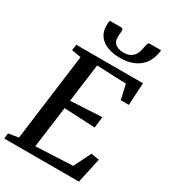

<svg xmlns="http://www.w3.org/2000/svg" viewBox="-233 -1100 1086 1217"><g transform="rotate(30 310.0 -491.0)"><path d="M-2.5 0 2 -40 75.5 -52 158.5 -688.5 90 -700 95.5 -743H584L575 -579.5H516L491.5 -686.5L276 -695.5L239 -416L468.5 -428L459 -347L232.5 -358L192.5 -56L463 -68.5L525 -193.5L584 -183L544 0ZM289.5 -981Q297 -981 299.5 -974.8Q302 -968.5 301.5 -959Q301.5 -949.5 300.2 -936.8Q299 -924 299 -914.5Q298.5 -883.5 319.5 -866.5Q340.5 -849.5 379 -849.5Q412.5 -849.5 432.5 -862.5Q452.5 -875.5 462.8 -897.2Q473 -919 476.5 -946Q478.5 -960 482.8 -970.8Q487 -981.5 497.5 -981.5H578.5Q578.5 -977.5 578.2 -973Q578 -968.5 576.5 -962Q567.5 -911 540.8 -877Q514 -843 472.2 -826Q430.5 -809 376.5 -809Q325 -809 285.2 -824Q245.5 -839 222.8 -869.2Q200 -899.5 200.5 -945.5Q200.5 -954.5 201 -963.5Q201.5 -972.5 204.5 -981Z"/></g></svg>

Font: Merriweather 28pt Medium
Style: Italic
Weight: 500
Italic angle: -7.8°
Version: Version 2.101